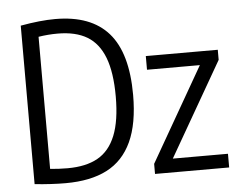

<svg xmlns="http://www.w3.org/2000/svg" viewBox="-53 -811 1095 881"><g transform="rotate(-5 495.0 -371.0)"><path d="M72 -1.5V-731.5Q163 -748 232 -748Q396 -748 477 -655.8Q558 -563.5 558 -370Q558 -238 519.5 -154.8Q481 -71.5 405.2 -32.5Q329.5 6.5 214.5 6.5Q150.5 6.5 72 -1.5ZM478 -370Q478 -480.5 451.8 -549Q425.5 -617.5 372.8 -649Q320 -680.5 237 -680.5Q193.5 -680.5 149 -673.5V-65Q189 -61 229.5 -61Q314 -61 368.5 -91.5Q423 -122 450.5 -190Q478 -258 478 -370ZM714 -63H968V0H626.5V-46.5L875 -479.5H631.5V-542.5H963V-496Z"/></g></svg>

Font: Encode Sans Condensed
Style: Regular
Weight: 400
Width: 3
Designer: Multiple Designers
Foundry: Impallari Type
Version: Version 2.000